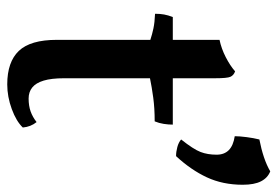

<svg xmlns="http://www.w3.org/2000/svg" viewBox="-138 -619 766 530"><g transform="rotate(90 245.0 -354.0)"><path d="M213 9Q151 9 120.5 -23Q90 -55 90 -128V-386Q75 -391 58.5 -394.5Q42 -398 18 -399Q18 -413 20 -424Q22 -435 27 -448H90V-577Q114 -582 137.5 -594Q161 -606 177 -620Q188 -616 192 -607Q196 -598 196 -565V-448H324Q324 -436 322 -423Q320 -410 315 -398Q279 -398 249.5 -394Q220 -390 196 -385V-148Q196 -113 202.5 -91.5Q209 -70 221.5 -60Q234 -50 252 -50Q272 -50 287.5 -55.5Q303 -61 317 -72Q330 -56 332 -34Q315 -16 281 -3.5Q247 9 213 9ZM453 -717Q471 -710 480.5 -691.5Q490 -673 490 -641Q490 -586 469.5 -542Q449 -498 411 -457Q399 -457 386 -460.5Q373 -464 365 -471Q392 -505 399.5 -524.5Q407 -544 407 -569Q407 -590 394.5 -602.5Q382 -615 356 -619Q356 -632 358.5 -651.5Q361 -671 365 -687Q391 -692 413.5 -699.5Q436 -707 453 -717Z"/></g></svg>

Font: Vollkorn Medium
Style: Regular
Weight: 500
Designer: Friedrich Althausen
Foundry: Friedrich Althausen
Version: Version 5.000